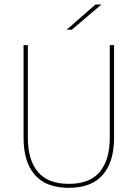

<svg xmlns="http://www.w3.org/2000/svg" viewBox="-20 -844 625 872"><path d="M292.5 9Q189 9 138 -50Q87 -109 87 -217.5V-639H106.5V-217.5Q106.5 -118 152 -63.5Q197.5 -9 292.5 -9Q388 -9 433.2 -63.5Q478.5 -118 478.5 -217.5V-639H498V-217.5Q498 -109 446.8 -50Q395.5 9 292.5 9ZM413.5 -823.5H439.5V-822.5L306 -709H283.5V-709.5Z"/></svg>

Font: Anek Tamil Medium Thin
Style: Regular
Weight: 250
Version: Version 1.003